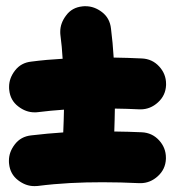

<svg xmlns="http://www.w3.org/2000/svg" viewBox="-20 -600 565 630"><path d="M9.8 -62.5C12.2 -39.6 22 -22 39.1 -8.8C56.2 4.4 73.7 10.7 92.8 10.7C96.2 10.7 99.6 10.7 103 10.3C175.8 1 244.6 -2 316.4 -2C356 -2 396 -1 437 1H440.9C462.4 1 481.4 -6.8 498 -22C514.6 -37.1 523.4 -55.7 524.4 -78.6V-82.5C524.4 -104 517.1 -123 502 -139.6C486.8 -156.2 467.8 -165 444.8 -166C415 -167.5 384.8 -168 355 -168.5C356 -193.4 356.4 -218.8 356.9 -243.7C383.3 -243.2 410.2 -242.7 437.5 -241.2H441.4C462.9 -241.2 481.9 -249 498.5 -264.2C515.1 -279.3 523.9 -297.9 524.9 -320.8V-324.7C524.9 -346.2 517.6 -365.2 502.4 -381.8C487.3 -398.4 468.3 -407.2 445.3 -408.2C414.6 -409.7 383.8 -410.6 353 -411.1C351.1 -443.4 348.1 -475.1 344.2 -505.9C341.8 -528.8 332 -546.9 314.9 -560.1C297.9 -573.2 279.8 -579.6 260.7 -579.6C257.3 -579.6 253.9 -579.6 250.5 -579.1C227.5 -576.7 210 -566.9 197.3 -549.8C184.1 -532.7 177.7 -514.6 177.7 -496.1C177.7 -492.7 177.7 -488.8 178.2 -485.4C181.6 -459.5 184.1 -433.6 185.5 -407.2C150.9 -405.3 116.7 -402.3 83 -397.9C60.1 -395.5 42.5 -385.7 29.3 -368.7C16.1 -351.6 9.8 -334 9.8 -314.9C9.8 -311.5 9.8 -308.1 10.3 -304.7C12.7 -281.7 22.5 -264.2 39.6 -251C56.6 -237.8 74.2 -231.4 93.3 -231.4C96.7 -231.4 100.1 -231.4 103.5 -231.9C132.3 -235.4 161.1 -238.3 189.9 -240.2C189.5 -215.3 188.5 -190.4 187.5 -165.5C153.3 -163.1 118.2 -160.2 82.5 -155.8C59.6 -153.3 42 -143.6 28.8 -126.5C15.6 -109.4 9.3 -91.8 9.3 -72.8C9.3 -69.3 9.3 -65.9 9.8 -62.5Z"/></svg>

Font: Mikhak Black
Style: Regular
Weight: 900
Designer: Amin Abedi
Version: Version 3.2